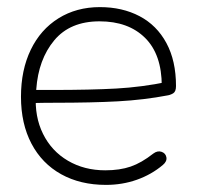

<svg xmlns="http://www.w3.org/2000/svg" viewBox="-20 -512 563 540"><path d="M39 -240Q39 -315 66.5 -372Q94 -429 144.5 -460.5Q195 -492 261 -492Q324 -492 372.5 -466.5Q421 -441 448 -391Q475 -341 475 -270Q475 -262 473 -257Q471 -252 467 -249.5Q463 -247 457 -245L453 -244Q385 -231 311.5 -227Q238 -223 134 -223Q100 -223 65 -222L66 -259H127Q235 -259 307 -263Q379 -267 452 -282L435 -270Q435 -359 388 -405.5Q341 -452 260 -452Q177 -452 132.5 -398.5Q88 -345 82 -261L81 -246Q77 -184 101 -135.5Q125 -87 171 -60Q217 -33 276 -33Q317 -33 347.5 -43.5Q378 -54 411 -80Q423 -89 434.5 -85Q446 -81 448 -69.5Q450 -58 438 -48Q406 -21 365 -6.5Q324 8 278 8Q206 8 152 -22Q98 -52 68.5 -108Q39 -164 39 -240Z"/></svg>

Font: SN Pro Thin
Style: Regular
Weight: 200
Designer: Tobias Whetton
Foundry: Supernotes
Version: Version 1.003;Glyphs 3.3 (3324)